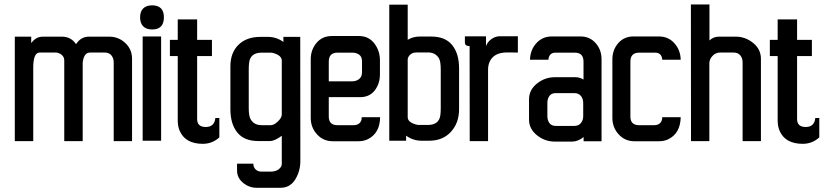

<svg xmlns="http://www.w3.org/2000/svg" viewBox="-20 -643 3752 874"><path d="M326.2 -441.9Q348.1 -476.1 384.3 -476.1H477.1Q519.5 -476.1 550.3 -447.3Q581.1 -418.5 581.1 -375.5V-0.5H497.6V-359.4Q497.6 -377.9 487.1 -390.9Q476.6 -403.8 456.5 -403.8H390.1Q365.7 -403.8 358.4 -370.1Q356.4 -361.3 356.4 -354V-0.5H272.5V-367.2Q272.5 -391.6 246.6 -401.4Q239.3 -404.3 231.9 -403.8H160.6Q131.3 -403.8 131.3 -335V-0.5H47.4V-476.1H122.1V-446.8Q143.6 -476.1 174.3 -476.1H262.2Q303.2 -476.1 326.2 -441.9Z M672.4 -618.7Q726.1 -618.7 726.1 -564Q726.1 -508.8 672.4 -508.8Q646 -508.8 631.8 -523.2Q617.7 -537.6 617.7 -564Q617.7 -590.3 631.8 -604.5Q646 -618.7 672.4 -618.7ZM713.4 -2.4H629.4V-477.1H713.4Z M877.4 -101.1Q877.4 -64.9 916.7 -64.9Q956.1 -64.9 960.4 -106H978.5V-17.6Q946.3 11.7 903.3 11.7Q822.8 11.7 797.4 -48.8Q789.1 -68.4 789.1 -95.2V-387.7H753.4V-461.4H789.1V-554.7H877.4V-461.4H944.8V-387.7H877.4Z M1199.2 -475.1Q1238.3 -475.1 1270 -452.1V-475.1H1346.7L1347.2 90.3Q1347.2 136.2 1323.7 174.3Q1300.3 211.9 1256.3 211.9H1148.9Q1114.3 211.9 1086.9 189.5Q1059.1 167 1059.1 133.3V102.1H1133.3Q1132.8 117.7 1143.3 127.9Q1153.8 138.2 1169.4 138.2H1212.9Q1244.6 137.7 1258.3 117.2Q1263.2 110.4 1262.7 100.6V-24.9Q1230 -1 1209 -1H1155.3Q1091.3 -1 1060.1 -40Q1028.8 -79.1 1028.8 -145.5V-340.8Q1028.8 -403.3 1065.7 -439.2Q1102.5 -475.1 1165 -475.1ZM1262.7 -121.6V-367.2Q1262.2 -389.6 1228 -400.4Q1219.2 -403.3 1212.9 -403.3H1170.9Q1120.6 -403.3 1114.3 -359.4Q1112.3 -345.7 1112.3 -329.1V-151.9Q1112.3 -115.2 1120.6 -100.6Q1136.2 -73.2 1170.9 -73.2H1212.9Q1227.1 -73.2 1244.6 -89.8Q1262.7 -106.9 1262.7 -121.6Z M1710.4 -109.4Q1709 -35.6 1653.3 -8.8Q1634.8 0 1610.8 0H1495.1Q1451.7 0 1423.3 -31.2Q1394.5 -62.5 1394.5 -106.4V-373Q1394.5 -416.5 1420.9 -447.8Q1447.3 -479 1490.2 -479H1614.3Q1657.7 -479 1683.6 -445.8Q1709.5 -412.6 1709.5 -368.2V-304.7Q1709.5 -261.7 1685.5 -231Q1661.6 -200.7 1619.1 -200.7H1476.6V-112.3Q1476.6 -73.2 1516.1 -73.2H1590.3Q1606.9 -73.2 1616.9 -82.8Q1627 -92.3 1626.5 -109.4ZM1516.1 -403.3Q1476.6 -403.3 1476.6 -362.3V-272.9H1583.5Q1602.1 -272.9 1615 -283.4Q1627.9 -293.9 1627.9 -314V-364.3Q1627.9 -384.8 1615 -394Q1602.1 -403.3 1583.5 -403.3Z M1835.9 -461.9Q1860.4 -476.6 1889.6 -476.6H1943.4Q2007.3 -476.6 2038.6 -437.5Q2069.8 -398.4 2069.8 -332V-146.5Q2069.8 -83.5 2032.7 -43Q1995.6 -2.4 1933.6 -2.4H1899.4Q1860.4 -2.4 1828.6 -25.4V-2.4H1752V-621.6H1835.9ZM1986.3 -147.9V-325.7Q1986.3 -364.3 1978 -377.9Q1961.9 -404.3 1927.7 -404.3H1876Q1851.1 -404.3 1839.4 -384.3Q1835.4 -377.9 1835.9 -370.6V-110.4Q1835.4 -87.9 1870.6 -77.1Q1879.4 -74.2 1885.7 -74.2H1927.7Q1978 -74.2 1984.4 -117.7Q1986.3 -131.3 1986.3 -147.9Z M2337.4 -403.8 2288.1 -404.3Q2226.6 -404.3 2208 -359.9Q2201.7 -344.7 2201.7 -325.2V-0.5H2118.2L2117.7 -433.1Q2096.2 -433.1 2096.2 -449.2V-477.5H2192.4V-433.1Q2199.2 -452.6 2217.3 -465.3Q2235.4 -478 2255.9 -478H2337.4Z M2636.2 -362.3Q2636.2 -403.3 2596.7 -403.3H2507.8Q2493.2 -403.3 2485.1 -394.3Q2477.1 -385.3 2476.6 -371.1H2392.6Q2393.6 -415.5 2421.4 -446.3Q2449.2 -477.1 2492.2 -477.1H2622.6Q2664.6 -477.1 2691.4 -446.8Q2718.3 -416.5 2718.3 -373V0H2636.7V-19Q2610.4 1.5 2585 1.5H2504.9Q2460.4 1.5 2424.3 -27.3Q2388.2 -56.2 2388.2 -98.1V-190.9Q2388.2 -233.9 2424.3 -262.7Q2460.4 -291.5 2504.9 -291.5H2599.6Q2619.1 -291.5 2636.2 -280.8ZM2634.8 -114.3V-174.8Q2634.8 -193.4 2624.3 -206.3Q2613.8 -219.2 2593.8 -219.2H2510.7Q2490.2 -219.2 2481 -206.3Q2471.7 -193.4 2471.7 -174.8V-114.3Q2471.7 -95.7 2481 -82.8Q2490.2 -69.8 2510.7 -69.8H2593.8Q2613.8 -69.8 2624.3 -82.8Q2634.8 -95.7 2634.8 -114.3Z M2889.2 -403.3Q2849.6 -403.3 2849.6 -362.3V-112.3Q2849.6 -73.2 2889.2 -73.2H2958.5Q2975.1 -73.2 2984.9 -82.8Q2994.6 -92.3 2994.6 -109.4H3078.6Q3077.1 -35.6 3021.5 -8.8Q3002.9 0 2979 0H2868.2Q2824.7 0 2796.4 -31.2Q2767.6 -62.5 2767.6 -106.4V-373Q2767.6 -416 2794.4 -446.8Q2821.3 -477.1 2863.3 -477.1H2979Q3022.5 -477.1 3049.8 -446.3Q3077.6 -415.5 3078.6 -371.1H2994.6Q2994.1 -385.3 2986.1 -394.3Q2978 -403.3 2963.4 -403.3Z M3443.8 -0.5H3360.4V-359.4Q3360.4 -377.9 3349.9 -390.9Q3339.4 -403.8 3319.3 -403.8H3257.8Q3237.8 -403.8 3223.6 -388.7Q3209 -373.5 3209 -354.5V-0.5H3125.5L3125 -622.6H3209.5V-459Q3227.5 -476.1 3252 -476.1H3330.1Q3373 -476.1 3408.7 -447.3Q3443.8 -418.5 3443.8 -375.5Z M3608.4 -101.1Q3608.4 -64.9 3647.7 -64.9Q3687 -64.9 3691.4 -106H3709.5V-17.6Q3677.2 11.7 3634.3 11.7Q3553.7 11.7 3528.3 -48.8Q3520 -68.4 3520 -95.2V-387.7H3484.4V-461.4H3520V-554.7H3608.4V-461.4H3675.8V-387.7H3608.4Z"/></svg>

Font: Uroob
Style: Regular
Weight: 400
Designer: Hussain K H
Foundry: Swanthanthra Malayalam Computing(http://smc.org.in)
Version: Version 2.0.0+20200101